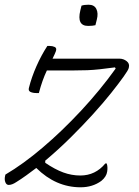

<svg xmlns="http://www.w3.org/2000/svg" viewBox="-22 -775 592 815"><path d="M179 -580H189Q201 -580 210.5 -575.5Q220 -571 215 -557Q214 -553 210 -545Q206 -537 201 -526H485Q502 -526 515.5 -515.5Q529 -505 525 -489L524 -485Q522 -477 502.5 -449.5Q483 -422 450 -380.5Q417 -339 373 -290.5Q329 -242 277.5 -191Q226 -140 170 -93V-84Q211 -56 246.5 -43Q282 -30 319 -30Q383 -30 425 -81H431Q436 -67 433 -47Q430 -25 408 -7Q371 20 320 20Q215 20 132 -62Q111 -46 89.5 -30.5Q68 -15 47 -2Q29 10 15 10Q5 10 0.5 -2Q-4 -14 0 -30L1 -34Q76 -78 159 -148.5Q242 -219 322.5 -305.5Q403 -392 469 -484L466 -489Q429 -484 401.5 -481Q374 -478 349 -477Q324 -476 293 -476H177Q167 -455 158.5 -431Q150 -407 143 -380H133Q117 -380 107 -385Q97 -390 101 -403Q112 -447 132.5 -493.5Q153 -540 179 -580ZM324 -751Q336 -755 354 -755Q378 -755 387 -737Q396 -719 389 -692L383 -668Q371 -665 352 -665Q303 -665 319 -731Z"/></svg>

Font: Recursive Sn Csl St Lt
Style: Italic
Weight: 300
Italic angle: -15°
Version: Version 1.079;hotconv 1.0.112;makeotfexe 2.5.65598; ttfautoh